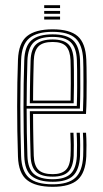

<svg xmlns="http://www.w3.org/2000/svg" viewBox="-20 -721 400 748"><path d="M185.5 6.8Q118.5 6.8 85.4 -19.5Q52.2 -45.8 50 -110.8Q48.2 -161.8 47.5 -210.8Q46.8 -259.8 46.8 -307Q46.8 -354.2 47.6 -399.5Q48.5 -444.8 50 -488.2Q52.5 -553.5 85.2 -580.1Q118 -606.8 185 -606.8Q252.2 -606.8 282.9 -579.8Q313.5 -552.8 316.2 -489Q316.8 -481.2 317.1 -458.2Q317.5 -435.2 317.6 -403.8Q317.8 -372.2 317.2 -338.9Q316.8 -305.5 315 -277.2H108.8Q109 -248.8 109.2 -222.2Q109.5 -195.8 110.1 -169.2Q110.8 -142.8 111.5 -114.2Q112.8 -76 129.9 -59.2Q147 -42.5 185.5 -42.5Q219 -42.5 235.9 -58.4Q252.8 -74.2 254.8 -114.2Q255.8 -132.8 255.5 -158.9Q255.2 -185 254 -204H266.2Q267.5 -181 267.6 -155Q267.8 -129 267 -113.8Q264.8 -70.2 245.8 -51.5Q226.8 -32.8 185.5 -32.8Q140.5 -32.8 120.5 -51.8Q100.5 -70.8 99.2 -113.8Q98.2 -145.5 97.6 -175.2Q97 -205 96.8 -233.2Q96.5 -261.5 96.2 -287.8H303.2Q304.5 -315 304.9 -346.5Q305.2 -378 305.1 -407.5Q305 -437 304.8 -458.9Q304.5 -480.8 304 -488.5Q301.5 -547 273.8 -572Q246 -597 185 -597Q123.8 -597 94 -572.1Q64.2 -547.2 62.2 -486.2Q60.8 -447 60 -402Q59.2 -357 59.2 -308.9Q59.2 -260.8 59.9 -211.2Q60.5 -161.8 62.2 -113.2Q64 -54.8 92.4 -28.9Q120.8 -3 185.5 -3Q245.2 -3 273.1 -28.1Q301 -53.2 304 -112.5Q304.5 -122.5 304.6 -138.9Q304.8 -155.2 304.4 -172.8Q304 -190.2 303 -204H315.2Q316.8 -183.5 316.9 -155.6Q317 -127.8 316.2 -111.8Q313.2 -48.2 282.8 -20.8Q252.2 6.8 185.5 6.8ZM185.5 -12.8Q131 -12.8 103.6 -34.9Q76.2 -57 74.5 -112.8Q73.2 -157 72.5 -204.1Q71.8 -251.2 71.6 -299.5Q71.5 -347.8 72.2 -394.9Q73 -442 74.5 -485.8Q76.2 -541.2 102.8 -564.2Q129.2 -587.2 185 -587.2Q239.8 -587.2 264.5 -564.1Q289.2 -541 291.8 -488.2Q292.2 -478.5 292.6 -447.8Q293 -417 292.9 -376.9Q292.8 -336.8 291.2 -298H83.8Q83.8 -253.8 84.5 -205.5Q85.2 -157.2 86.8 -113.5Q88.5 -63.8 112.1 -43.2Q135.8 -22.8 185.5 -22.8Q233 -22.8 255 -43.8Q277 -64.8 279.5 -113.5Q280.2 -128.5 280.1 -155.9Q280 -183.2 278.5 -204H291Q292.2 -182.5 292.4 -155.4Q292.5 -128.2 291.8 -113Q289 -59.2 264.4 -36Q239.8 -12.8 185.5 -12.8ZM83.8 -308.2H279.2Q280.5 -344.2 280.6 -381.4Q280.8 -418.5 280.4 -447.5Q280 -476.5 279.5 -487.5Q277.5 -535.2 255.6 -556.2Q233.8 -577.2 185 -577.2Q133.8 -577.2 111.2 -555.8Q88.8 -534.2 86.8 -485.2Q85.2 -442.2 84.6 -396.8Q84 -351.2 83.8 -308.2ZM96.2 -318.8Q96.2 -341.5 96.6 -368.9Q97 -396.2 97.6 -425.8Q98.2 -455.2 99.2 -484.8Q100.5 -529 120.6 -548.1Q140.8 -567.2 185 -567.2Q227.5 -567.2 246.4 -548.5Q265.2 -529.8 267 -487Q267.5 -475.8 267.9 -448.6Q268.2 -421.5 268.1 -387Q268 -352.5 267 -318.8ZM108.8 -329H255Q255.8 -363.2 255.8 -395.6Q255.8 -428 255.5 -452.4Q255.2 -476.8 254.8 -486.2Q253.2 -522.8 237.9 -540.1Q222.5 -557.5 185 -557.5Q146.2 -557.5 129.5 -540Q112.8 -522.5 111.5 -484.2Q110.8 -456.5 110.1 -430.4Q109.5 -404.2 109.2 -379.4Q109 -354.5 108.8 -329ZM152.2 -689.5V-700.8H214V-689.5ZM152.2 -645V-656.2H214V-645ZM152.2 -667.2V-678.5H214V-667.2Z"/></svg>

Font: Big Shoulders Inline Text Thin Light
Style: Regular
Weight: 300
Version: Version 2.002